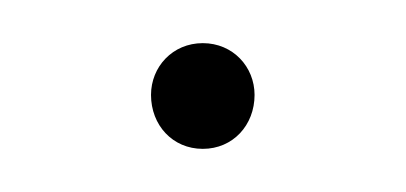

<svg xmlns="http://www.w3.org/2000/svg" viewBox="-20 -63 188 89"><path d="M74 -43C60 -43 50 -32 50 -19C50 -5 60 6 74 6C88 6 98 -5 98 -19C98 -32 88 -43 74 -43Z"/></svg>

Font: LS
Style: LightAlt
Weight: 250
Designer: BSozoo
Foundry: BSozoo
Version: Version 001.000